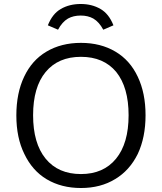

<svg xmlns="http://www.w3.org/2000/svg" viewBox="-20 -935 812 963"><path d="M386 8Q288 8 214 -36Q142 -79 102 -163Q62 -244 62 -356Q62 -468 101 -550Q140 -633 213 -676Q287 -720 386 -720Q485 -720 559 -676Q632 -633 671 -550Q710 -468 710 -357Q710 -246 671 -163Q630 -80 558 -37Q485 8 386 8ZM386 -62Q499 -62 562 -139Q625 -216 625 -357Q625 -497 563 -574Q500 -650 386 -650Q272 -650 209 -574Q146 -498 146 -357Q146 -216 209 -139Q272 -62 386 -62ZM385 -915Q441 -915 484 -890Q526 -866 549 -808L498 -786Q477 -825 448 -842Q421 -857 385 -857Q348 -857 321 -842Q292 -825 271 -786L220 -808Q243 -866 285 -890Q328 -915 385 -915Z"/></svg>

Font: PRinguin Sans
Style: Regular
Weight: 400
Designer: Vernon Adams
Foundry: Vernon Adams
Version: ""